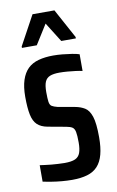

<svg xmlns="http://www.w3.org/2000/svg" viewBox="-82 -749 489 803"><g transform="rotate(-10 162.0 -347.5)"><path d="M159 8Q138 8 115 6Q92 4 71 0.5Q50 -3 35 -6V-76Q45 -75 57.5 -73Q70 -71 83.5 -70Q97 -69 111.5 -68Q126 -67 139 -67Q169 -67 184.5 -74Q200 -81 206 -97.5Q212 -114 212 -141Q212 -172 209 -186.5Q206 -201 197.5 -206.5Q189 -212 172 -215L95 -229Q68 -234 52.5 -248.5Q37 -263 31 -292Q25 -321 25 -368Q25 -410 34.5 -439Q44 -468 62 -485.5Q80 -503 107.5 -510.5Q135 -518 170 -518Q189 -518 209.5 -516Q230 -514 249 -511Q268 -508 280 -504V-433Q267 -436 251 -438Q235 -440 217.5 -441.5Q200 -443 183 -443Q158 -443 143 -437Q128 -431 121.5 -416Q115 -401 115 -372Q115 -345 117 -331Q119 -317 127 -312Q135 -307 151 -303L224 -290Q246 -286 263.5 -275.5Q281 -265 290.5 -236.5Q300 -208 300 -148Q300 -105 292 -75Q284 -45 267 -26.5Q250 -8 223 0Q196 8 159 8ZM47 -572V-578L115 -703H208L276 -578V-572H214L162 -655L110 -572Z"/></g></svg>

Font: Saira ExtraCondensed SemiBold
Style: Regular
Weight: 600
Width: 2
Designer: Hector Gatti with collaboration of the Omnibus-Type team
Foundry: Omnibus-Type
Version: Version 1.101